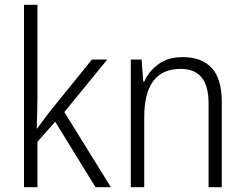

<svg xmlns="http://www.w3.org/2000/svg" viewBox="-20 -780 1021 800"><path d="M136 -373Q136 -342 135 -309.5Q134 -277 133 -245H135Q147 -261 160 -278.5Q173 -296 185 -312L363 -532H427L248 -313L442 0H378L210 -273L136 -189V0H80V-760H136Z M741 -542Q820 -542 862 -497Q904 -452 904 -356V0H849V-349Q849 -423 819.5 -458Q790 -493 733 -493Q581 -493 581 -292V0H525V-532H570L577 -440H581Q600 -483 640 -512.5Q680 -542 741 -542Z"/></svg>

Font: Noto Sans Myanmar SemiCondensed Light
Style: Regular
Weight: 300
Width: 4
Designer: Monotype Design Team
Foundry: Monotype Imaging Inc.
Version: Version 2.107; ttfautohint (v1.8.4.7-5d5b)